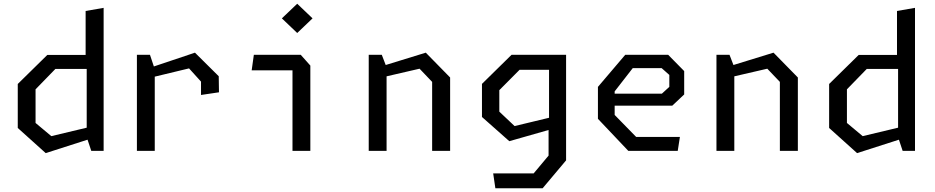

<svg xmlns="http://www.w3.org/2000/svg" viewBox="-20 -807 5000 1027"><path d="M443.8 -73.3V-461.3L438 -481.7V-748.3L534.3 -765V0H468.2ZM482.3 -438.2H276.2L170.2 -329.2V-149.3L254.5 -78.8L482.3 -133.2V-70.7L224.5 12L75 -122.5V-357.8L233.2 -513.3H482.3Z M1055.2 -370.5 991.2 -441.2 751.7 -383.5V-434.3L1022.8 -525.3L1150 -399.2L1151.3 -313.3L1055.2 -299ZM712.3 -513.7H782.2L807.8 -437.2V0H712.3Z M1544.5 -452 1569.7 -430.8H1326.2L1337.8 -513.7H1588.8L1640 -456.2V0H1544.5ZM1487.7 -708.8 1569.8 -787 1651.8 -708.8 1569.8 -630.5Z M2291.5 -369 2224.2 -439.5 1989.3 -385.2V-442.7L2257.5 -525.3L2387.7 -392.5V0H2291.5ZM1952.3 -513.7H2022.2L2047.8 -447.2V0H1952.3Z M2618 120.5H2834.5L2914.3 25.2V-144.3L2916.8 -158.8V-513.7H3008V50.8L2882.5 200H2629.7ZM2558 -181.3V-358.3L2716.2 -513.8H2965.3V-433.7H2759.2L2650.8 -324.7V-209.8L2732.5 -132.7L2965.3 -188.7V-126.2L2704.2 -51.8Z M3178.3 -171.5V-342.2L3324.2 -513.7H3554.2L3639.7 -426.8V-301.8L3576 -241.8H3236.8V-305.8H3520.2L3560.2 -342.5V-406.2L3519.2 -442.5H3364.5L3267.8 -318.2V-192.2L3382.8 -74.5H3616.8L3605.2 0H3340.8Z M4151.5 -369 4084.2 -439.5 3849.3 -385.2V-442.7L4117.5 -525.3L4247.7 -392.5V0H4151.5ZM3812.3 -513.7H3882.2L3907.8 -447.2V0H3812.3Z M4783.8 -73.3V-461.3L4778 -481.7V-748.3L4874.3 -765V0H4808.2ZM4822.3 -438.2H4616.2L4510.2 -329.2V-149.3L4594.5 -78.8L4822.3 -133.2V-70.7L4564.5 12L4415 -122.5V-357.8L4573.2 -513.3H4822.3Z"/></svg>

Font: Monaspace Krypton Var ExLight
Style: Regular
Weight: 200
Designer: Riley Cran and the Lettermatic Team
Version: Version 1.200 (Monaspace Krypton Var)